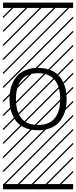

<svg xmlns="http://www.w3.org/2000/svg" viewBox="-23 -990 577 1453"><path d="M475.1 -308.6Q481.4 -276.4 481.4 -240.2Q481.4 -204.1 475.1 -171.9Q468.8 -139.6 453.1 -108.4Q437.5 -77.1 413.6 -54.4Q389.6 -31.7 351.6 -18.1Q313.5 -4.4 265.1 -4.4Q216.8 -4.4 178.7 -18.1Q140.6 -31.7 116.7 -54.4Q92.8 -77.1 77.1 -108.4Q61.5 -139.6 55.2 -171.9Q48.8 -204.1 48.8 -240.2Q48.8 -276.4 55.2 -308.6Q61.5 -340.8 77.1 -372.1Q92.8 -403.3 116.7 -426Q140.6 -448.7 178.7 -462.4Q216.8 -476.1 265.1 -476.1Q313.5 -476.1 351.6 -462.4Q389.6 -448.7 413.6 -426Q437.5 -403.3 453.1 -372.1Q468.8 -340.8 475.1 -308.6ZM423.8 -162.8Q432.6 -197.3 432.6 -240.2Q432.6 -283.2 423.8 -317.6Q415 -352.1 396 -379.2Q377 -406.2 343.8 -421.1Q310.5 -436 265.1 -436Q219.7 -436 186.5 -421.1Q153.3 -406.2 134.3 -379.2Q115.2 -352.1 106.4 -317.6Q97.7 -283.2 97.7 -240.2Q97.7 -197.3 106.4 -162.8Q115.2 -128.4 134.3 -101.3Q153.3 -74.2 186.5 -59.3Q219.7 -44.4 265.1 -44.4Q310.5 -44.4 343.8 -59.3Q377 -74.2 396 -101.3Q415 -128.4 423.8 -162.8ZM0 402.8H530.3V442.9H0ZM0 -970.2H530.3V-930.2H0ZM526.9 410.6 533.7 417.5 525.4 425.8 518.6 418.9ZM526.9 304.7 533.7 311.5 419.4 425.8 412.6 418.9ZM526.9 198.7 533.7 205.6 313.5 425.8 306.6 418.9ZM526.9 92.3 533.7 99.1 207.5 425.8 200.7 418.9ZM526.9 -13.2 533.7 -6.3 101.6 425.8 94.7 418.9ZM526.9 -119.1 533.7 -112.3 3.4 418 -3.4 411.1ZM526.9 -225.6 533.7 -218.8 3.4 311.5 -3.4 304.7ZM526.9 -331.5 533.7 -324.7 3.4 205.6 -3.4 198.7ZM526.9 -438 533.7 -431.2 3.4 99.1 -3.4 92.3ZM526.9 -543.5 533.7 -536.6 3.4 -6.3 -3.4 -13.2ZM526.9 -649.4 533.7 -642.6 3.4 -112.3 -3.4 -119.1ZM526.9 -755.9 533.7 -749 3.4 -218.8 -3.4 -225.6ZM526.9 -861.8 533.7 -855 3.4 -324.7 -3.4 -331.5ZM516.6 -958 523.4 -951.2 3.4 -431.2 -3.4 -438ZM411.1 -958 418 -951.2 3.4 -536.6 -3.4 -543.5ZM305.2 -958 312 -951.2 3.4 -642.6 -3.4 -649.4ZM198.7 -958 205.6 -951.2 3.4 -749 -3.4 -755.9ZM92.3 -958 99.1 -951.2 3.4 -855 -3.4 -861.8Z"/></svg>

Font: AzarMehrMSRS3
Style: Regular
Weight: 1
Designer: Amin Abedi
Version: Version 1.00